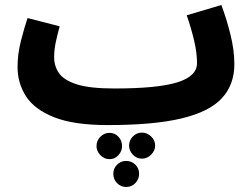

<svg xmlns="http://www.w3.org/2000/svg" viewBox="-20 -478 1006 766"><path d="M410 21Q275 21 196.5 -10Q118 -41 84 -93.5Q50 -146 50 -211Q50 -262 63.5 -315Q77 -368 90 -406L218 -373Q210 -344 203 -312Q196 -280 196 -250Q196 -214 215.5 -186Q235 -158 286.5 -141.5Q338 -125 436 -125Q609 -125 687.5 -149.5Q766 -174 766 -226Q766 -267 754.5 -316Q743 -365 725 -417L863 -458Q883 -406 899 -342Q915 -278 915 -222Q915 -140 865 -86Q815 -32 704 -5.5Q593 21 410 21ZM546 51Q567 51 583 66.5Q599 82 599 103Q599 123 583 139Q567 155 546 155Q525 155 510 139Q495 123 495 103Q495 82 510 66.5Q525 51 546 51ZM417 52Q438 52 452.5 67.5Q467 83 467 105Q467 125 452.5 141Q438 157 417 157Q396 157 380.5 141Q365 125 365 105Q365 83 380.5 67.5Q396 52 417 52ZM483 164Q505 164 520 179Q535 194 535 215Q535 237 520 252.5Q505 268 483 268Q462 268 447 252.5Q432 237 432 215Q432 194 447 179Q462 164 483 164Z"/></svg>

Font: Noto Sans Arabic UI Cn XBd
Style: Regular
Weight: 800
Width: 3
Designer: Monotype Design Team, Nadine Chahine and Nizar Qandah
Foundry: Monotype Imaging Inc.
Version: Version 2.010; ttfautohint (v1.8.4.7-5d5b)